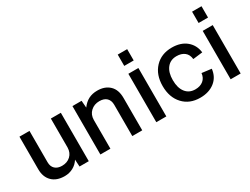

<svg xmlns="http://www.w3.org/2000/svg" viewBox="-66 -1361 2529 1944"><g transform="rotate(-30 1198.0 -389.0)"><path d="M267.1 9.8Q172.9 9.8 120.4 -42.5Q67.9 -94.7 67.9 -185.1V-565.9H185.1V-199.2Q185.1 -148.9 214.6 -121.6Q244.1 -94.2 294.9 -94.2Q356.4 -94.2 395 -130.6Q433.6 -167 435.1 -226.1V-565.9H551.8V0H443.8L439 -83Q411.1 -38.6 366 -14.4Q320.8 9.8 267.1 9.8Z M687.5 0V-565.9H794.4L800.8 -482.9Q835.9 -530.8 880.1 -553.5Q924.3 -576.2 982.4 -576.2Q1070.8 -576.2 1123.8 -525.6Q1176.8 -475.1 1176.8 -378.9V0H1060.5V-365.2Q1060.5 -416 1031.5 -444.6Q1002.4 -473.1 946.8 -473.1Q887.2 -473.1 846.2 -435.5Q805.2 -397.9 804.7 -335.9V0Z M1345.2 -655.8V-788.1H1455.6V-655.8ZM1341.3 0V-565.9H1458.5V0Z M1852.5 8.8Q1728.5 8.8 1654.1 -71.5Q1579.6 -151.9 1579.6 -284.2Q1579.6 -416 1654.8 -496.1Q1730 -576.2 1853.5 -576.2Q1957.5 -576.2 2022.2 -522.7Q2086.9 -469.2 2097.7 -379.9L1985.4 -366.2Q1979.5 -421.4 1944.1 -449.2Q1908.7 -477.1 1851.6 -477.1Q1779.8 -477.1 1739.3 -426Q1698.7 -375 1698.7 -284.2Q1698.7 -193.4 1739.3 -141.6Q1779.8 -89.8 1851.6 -89.8Q1909.2 -89.8 1945.3 -119.6Q1981.4 -149.4 1986.3 -202.1L2098.6 -188Q2088.4 -95.7 2021.5 -43.5Q1954.6 8.8 1852.5 8.8Z M2214.4 -655.8V-788.1H2324.7V-655.8ZM2210.4 0V-565.9H2327.6V0Z"/></g></svg>

Font: BDO Grotesk Medium
Style: Regular
Weight: 500
Designer: Deni Anggara
Foundry: Lokal Container
Version: Version 2.000